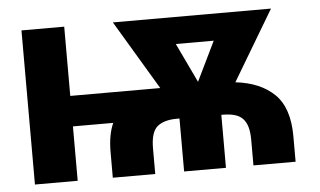

<svg xmlns="http://www.w3.org/2000/svg" viewBox="-43 -611 1130 677"><g transform="rotate(-5 521.5 -272.5)"><path d="M206 -545.5V-300.4H524.5L378.2 -545.5H937.9L790.1 -297.6Q878.6 -287.3 927.9 -239Q977.3 -190.7 977.3 -90.2V0H828.1V-90.2Q828.1 -117.5 822.8 -136Q817.5 -154.5 806.3 -166Q795.1 -177.6 777.5 -182.5Q759.9 -187.5 735.4 -187.5H730.8V0H582.7V-187.5H573.5Q528.1 -187.5 504.3 -168Q480.5 -148.4 480.5 -90.2V0H330.3V-90.2Q330.3 -152.3 348.7 -192.5H206V0H54.7V-545.5ZM659.1 -310.7 726.9 -450.3H592.7Z"/></g></svg>

Font: Inter P
Style: Bold
Weight: 700
Designer: Rasmus Andersson
Foundry: rsms
Version: Version 3.018;git-588b23468